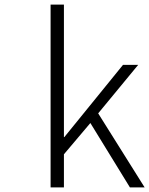

<svg xmlns="http://www.w3.org/2000/svg" viewBox="-20 -815 649 835"><path d="M200 0V-795H258V-219H260L515 -533H581L407 -322L609 0H545L373 -280L258 -144V0Z"/></svg>

Font: NotoSansHansLight
Style: Regular
Weight: 300
Designer: Ryoko NISHIZUKA  (kana & ideographs); Paul D. Hunt (Latin, Greek & Cyrillic); Wenlong ZHANG  (bopomofo); Sandoll Communi
Foundry: Adobe Systems Incorporated
Version: Version 1.00;December 8, 2021;FontCreator 13.0.0.2675 64-bit